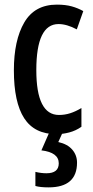

<svg xmlns="http://www.w3.org/2000/svg" viewBox="-20 -570 402 830"><path d="M224 10Q129 10 84.5 -59Q40 -128 40 -266Q40 -396 85 -473Q130 -550 226 -550Q263 -550 290 -542.5Q317 -535 340 -522L312 -443Q269 -466 233 -466Q137 -466 137 -267Q137 -73 235 -73Q260 -73 283.5 -80.5Q307 -88 332 -103V-22Q308 -5 279.5 2.5Q251 10 224 10ZM313 133Q313 240 190 240Q154 240 133 234V173Q158 179 181 179Q234 179 234 136Q234 89 159 80L194 0H252L232 44Q272 53 292.5 77Q313 101 313 133Z"/></svg>

Font: Noto Sans Sinhala ExtraCondensed Medium
Style: Regular
Weight: 500
Width: 2
Designer: Jelle Bosma - Monotype Design Team
Foundry: Monotype Imaging Inc.
Version: Version 2.006; ttfautohint (v1.8.4.7-5d5b)